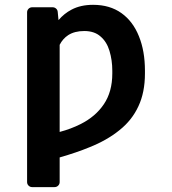

<svg xmlns="http://www.w3.org/2000/svg" viewBox="-20 -558 700 781"><path d="M90.2 182.5V-507.8Q90.2 -516.3 96.2 -522.4Q102.3 -528.4 110.8 -528.4H194.2Q202.1 -528.4 208.1 -523.1Q214.1 -517.8 214.8 -509.6L218 -476.2Q241.1 -503.2 271 -518.8Q307.9 -538.4 358.7 -538.4Q426.8 -538.4 474.1 -504.6Q521 -470.9 545.1 -410.5Q569.6 -350.5 569.6 -270.2V-259.2Q569.6 -182.2 543 -125.7Q517 -69.2 466.3 -28.8Q415.1 12.8 343.4 41.2Q293 62.1 222.7 82.4V182.5Q222.7 191.1 216.6 197.1Q210.6 203.1 201.7 203.1H110.8Q102.3 203.1 96.2 197.1Q90.2 191.1 90.2 182.5ZM307.9 -53.3Q368.6 -83.8 402.3 -133.9Q436.8 -184.7 436.8 -259.2V-270.2Q436.8 -312.9 425.4 -350.9Q414.4 -387.8 389.2 -409.4Q364.3 -431.8 322.8 -431.8Q283.4 -431.8 257.5 -415.1Q235.4 -400.6 222.7 -375.7V-21.3Q269.2 -33.7 307.9 -53.3Z"/></svg>

Font: DeltaSans SemiBold
Style: Regular
Weight: 600
Designer: Rasmus Andersson
Foundry: rsms
Version: Version 3.012